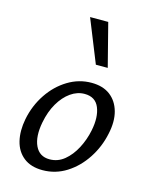

<svg xmlns="http://www.w3.org/2000/svg" viewBox="-109 -778 673 858"><g transform="rotate(15 227.0 -349.0)"><path d="M171 9Q117 9 83.5 -17.5Q50 -44 39 -89.5Q28 -135 39 -192Q52 -257 87.5 -310Q123 -363 174 -394Q225 -425 283 -425Q336 -425 369.5 -399.5Q403 -374 415.5 -329Q428 -284 415 -225Q402 -162 367 -108.5Q332 -55 281.5 -23Q231 9 171 9ZM189 -46Q227 -46 257 -70.5Q287 -95 308 -135Q329 -175 338 -220Q351 -284 333.5 -326.5Q316 -369 266 -369Q232 -369 201.5 -347.5Q171 -326 148.5 -287.5Q126 -249 116 -197Q103 -129 122.5 -87.5Q142 -46 189 -46ZM280 -508 200 -707H284L335 -508Z"/></g></svg>

Font: Ysabeau Office Medium
Style: Italic
Weight: 500
Italic angle: -12°
Designer: Christian Thalmann (Catharsis Fonts)
Version: Version 2.001;gftools[0.9.30]; featfreeze: tnum,lnum,ss02